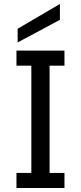

<svg xmlns="http://www.w3.org/2000/svg" viewBox="-20 -948 408 968"><path d="M63 0V-76H138V-617H63V-693H305V-617H230V-76H305V0ZM282 -928V-848L69 -734V-803Z"/></svg>

Font: Parkinsans
Style: Regular
Weight: 400
Designer: Red Stone, Indian Type Foundry
Foundry: Indian Type Foundry
Version: Version 1.000